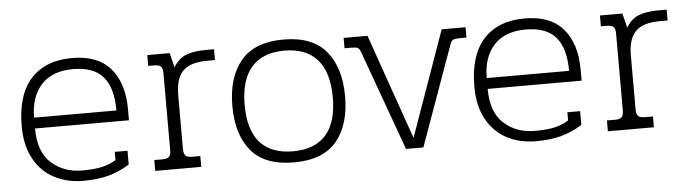

<svg xmlns="http://www.w3.org/2000/svg" viewBox="-39 -637 2856 794"><g transform="rotate(-5 1389.5 -240.0)"><path d="M45 -232Q45 -362 105.5 -428.5Q166 -495 277 -495Q383 -495 436 -433.5Q489 -372 489 -263V-218H99Q99 -121 150.5 -74.5Q202 -28 279 -28Q330 -28 362 -35.5Q394 -43 419 -59V-93H472V-36Q429 -9 384 3Q339 15 279 15Q213 15 160 -12.5Q107 -40 76 -95.5Q45 -151 45 -232ZM441 -263Q441 -357 401.5 -403Q362 -449 277 -449Q190 -449 144.5 -399Q99 -349 99 -263Z M579 -45H614Q633 -45 640.5 -53Q648 -61 648 -81V-399Q648 -419 640.5 -427Q633 -435 614 -435H588V-480H681L696 -420Q717 -455 748.5 -467.5Q780 -480 831 -480H865V-435H833Q762 -435 731.5 -403.5Q701 -372 701 -306V-81Q701 -61 708.5 -53Q716 -45 735 -45H770V0H579Z M920 -239Q920 -358 977 -426.5Q1034 -495 1154 -495Q1274 -495 1331 -426.5Q1388 -358 1388 -239Q1388 -121 1331.5 -53Q1275 15 1154 15Q1033 15 976.5 -53Q920 -121 920 -239ZM1337 -239Q1337 -343 1290.5 -396Q1244 -449 1154 -449Q1064 -449 1017.5 -396Q971 -343 971 -239Q971 -135 1017.5 -83Q1064 -31 1154 -31Q1244 -31 1290.5 -83Q1337 -135 1337 -239Z M1470 -415Q1465 -429 1458 -433Q1451 -437 1430 -437H1403V-480H1502L1655 -43L1810 -480H1909V-437H1881Q1861 -437 1853.5 -433Q1846 -429 1841 -415L1692 0H1620Z M1924 -232Q1924 -362 1984.5 -428.5Q2045 -495 2156 -495Q2262 -495 2315 -433.5Q2368 -372 2368 -263V-218H1978Q1978 -121 2029.5 -74.5Q2081 -28 2158 -28Q2209 -28 2241 -35.5Q2273 -43 2298 -59V-93H2351V-36Q2308 -9 2263 3Q2218 15 2158 15Q2092 15 2039 -12.5Q1986 -40 1955 -95.5Q1924 -151 1924 -232ZM2320 -263Q2320 -357 2280.5 -403Q2241 -449 2156 -449Q2069 -449 2023.5 -399Q1978 -349 1978 -263Z M2458 -45H2493Q2512 -45 2519.5 -53Q2527 -61 2527 -81V-399Q2527 -419 2519.5 -427Q2512 -435 2493 -435H2467V-480H2560L2575 -420Q2596 -455 2627.5 -467.5Q2659 -480 2710 -480H2744V-435H2712Q2641 -435 2610.5 -403.5Q2580 -372 2580 -306V-81Q2580 -61 2587.5 -53Q2595 -45 2614 -45H2649V0H2458Z"/></g></svg>

Font: Pridi ExtraLight
Style: Regular
Weight: 275
Designer: Katatrad Team
Foundry: CadsonDemak
Version: Version 1.001